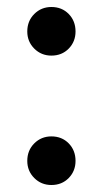

<svg xmlns="http://www.w3.org/2000/svg" viewBox="-20 -517 294 549"><path d="M127 -358Q98 -358 78 -378Q58 -398 58 -427Q58 -457 78 -477Q98 -497 127 -497Q157 -497 176.5 -477Q196 -457 196 -427Q196 -398 176.5 -378Q157 -358 127 -358ZM127 12Q98 12 78 -8Q58 -28 58 -57Q58 -87 78 -107Q98 -127 127 -127Q157 -127 176.5 -107Q196 -87 196 -57Q196 -28 176.5 -8Q157 12 127 12Z"/></svg>

Font: Wix Madefor Text Medium
Style: Regular
Weight: 500
Designer: Dalton Maag Ltd
Foundry: Dalton Maag Ltd
Version: Version 3.100